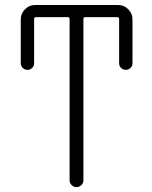

<svg xmlns="http://www.w3.org/2000/svg" viewBox="-20 -774 610 772"><path d="M322.3 -705.1Q315.4 -705.1 315.4 -697.3V-48.8Q315.4 -38.1 307.1 -29.8Q298.8 -21.5 287.6 -21.5Q276.4 -21.5 268.1 -29.8Q259.8 -38.1 259.8 -48.8V-697.3Q259.8 -705.1 252 -705.1H125Q117.2 -705.1 117.2 -697.3V-519.5Q117.2 -508.8 109.4 -501Q101.6 -493.2 90.3 -493.2Q79.1 -493.2 71.3 -501Q63.5 -508.8 63.5 -519.5V-696.3Q63.5 -719.7 80.6 -736.8Q97.7 -753.9 121.1 -753.9H455.1Q478.5 -753.9 495.6 -736.8Q512.7 -719.7 512.7 -696.3V-519.5Q512.7 -508.8 504.9 -501Q497.1 -493.2 485.8 -493.2Q474.6 -493.2 466.8 -501Q459 -508.8 459 -519.5V-697.3Q459 -705.1 451.2 -705.1Z"/></svg>

Font: Gen Jyuu Gothic Light
Style: Regular
Weight: 200
Designer: [Source Han Sans]
Ryoko NISHIZUKA  (kana & ideographs); Paul D. Hunt (Latin, Greek & Cyrillic); Wenlong ZHANG  (bopomofo
Version: Version 1.002.20150607